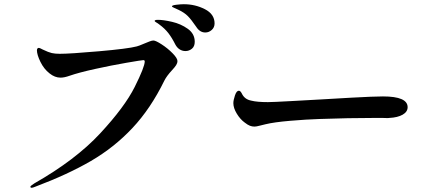

<svg xmlns="http://www.w3.org/2000/svg" viewBox="-20 -879 2040 910"><path d="M910 -752Q886 -787 870 -803Q854 -819 827 -832Q817 -837 806 -841.5Q795 -846 795 -849Q795 -854 816 -856.5Q837 -859 851 -859Q905 -859 951 -835.5Q997 -812 997 -768Q997 -749 983.5 -737Q970 -725 953 -725Q927 -725 910 -752ZM811 -668Q795 -700 778 -722Q761 -744 735 -763Q729 -768 721 -772.5Q713 -777 713 -780Q713 -785 729 -785Q754 -785 795.5 -775.5Q837 -766 870 -742.5Q903 -719 903 -681Q903 -659 889.5 -648Q876 -637 859 -637Q844 -637 831.5 -645Q819 -653 811 -668ZM124 6Q124 2 143 -10Q338 -121 454.5 -246.5Q571 -372 618.5 -467Q666 -562 666 -588Q666 -594 659 -594Q652 -594 579.5 -581.5Q507 -569 430 -552Q353 -535 310 -520Q285 -511 267 -511Q240 -511 215 -531Q188 -552 171.5 -586Q155 -620 155 -641Q155 -646 157.5 -649Q160 -652 163 -652Q169 -652 183 -644Q210 -631 225.5 -627.5Q241 -624 263 -624Q312 -624 449 -636Q586 -648 628 -659Q637 -661 665 -673Q677 -678 688.5 -682.5Q700 -687 707 -687Q718 -687 746.5 -668.5Q775 -650 798 -626.5Q821 -603 821 -590Q821 -580 815 -570.5Q809 -561 796 -547Q770 -519 759 -497Q694 -364 607.5 -272Q521 -180 411 -116Q301 -52 147 6Q135 11 130 11Q124 11 124 6Z M1140 -298Q1119 -313 1102.5 -340Q1086 -367 1086 -390Q1086 -404 1093.5 -426.5Q1101 -449 1112 -449Q1116 -449 1119.5 -445.5Q1123 -442 1126 -436Q1139 -408 1171 -402Q1198 -395 1250 -395Q1272 -395 1362 -400Q1452 -405 1506 -408L1644 -416Q1752 -422 1795 -422Q1912 -422 1912 -371Q1912 -349 1888.5 -335.5Q1865 -322 1825 -320Q1819 -319 1811 -319.5Q1803 -320 1794 -320H1753Q1634 -320 1494 -315Q1432 -313 1355.5 -306.5Q1279 -300 1238 -290Q1228 -288 1211.5 -283.5Q1195 -279 1186 -279Q1175 -279 1164.5 -283Q1154 -287 1140 -298Z"/></svg>

Font: Shippori Mincho
Style: Bold
Weight: 700
Designer: FONTDASU
Foundry: FONTDASU / Google Inc. / but / Adobe
Version: Version 3.110; ttfautohint (v1.8.3)